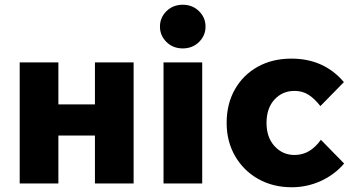

<svg xmlns="http://www.w3.org/2000/svg" viewBox="-20 -773 1495 809"><path d="M63 0V-510H226V-333H380V-510H543V0H380V-202H226V0Z M846 -661Q846 -623 818.5 -596Q791 -569 750 -569Q709 -569 681.5 -596Q654 -623 654 -661Q654 -699 681.5 -726Q709 -753 750 -753Q791 -753 818.5 -726Q846 -699 846 -661ZM832 0H669V-510H832Z M1332 -184 1430 -84Q1390 -37 1332 -10.5Q1274 16 1209 16Q1130 16 1068 -19Q1006 -54 970.5 -115.5Q935 -177 935 -255Q935 -335 969.5 -396Q1004 -457 1065.5 -491.5Q1127 -526 1208 -526Q1345 -526 1429 -427L1330 -326Q1305 -358 1279.5 -374Q1254 -390 1221 -390Q1170 -390 1136.5 -353.5Q1103 -317 1103 -255Q1103 -194 1137 -157Q1171 -120 1221 -120Q1255 -120 1282.5 -136.5Q1310 -153 1332 -184Z"/></svg>

Font: Wix Madefor Text ExtraBold
Style: Regular
Weight: 800
Designer: Dalton Maag Ltd
Foundry: Dalton Maag Ltd
Version: Version 3.100